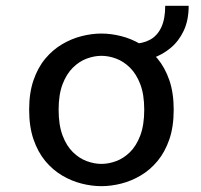

<svg xmlns="http://www.w3.org/2000/svg" viewBox="-20 -627 690 658"><path d="M327.6 11Q294.5 11 259.9 2.2Q225.2 -6.5 193 -25.5Q160.8 -44.5 135.2 -75.2Q109.7 -106 94.8 -149.5Q79.9 -193 79.9 -251Q79.9 -308.5 94.8 -352Q109.7 -395.5 135.2 -426Q160.8 -456.5 193 -475.5Q225.2 -494.5 259.9 -503.2Q294.5 -512 327.6 -512Q360.6 -512 395.3 -503.2Q429.9 -494.5 462.1 -475.5Q494.4 -456.5 519.9 -426Q545.4 -395.5 560.4 -352Q575.3 -308.5 575.3 -251Q575.3 -193 560.4 -149.5Q545.4 -106 519.9 -75.2Q494.4 -44.5 462.1 -25.5Q429.9 -6.5 395.3 2.2Q360.6 11 327.6 11ZM327.6 -65.3Q352.3 -65.3 377.9 -74.8Q403.6 -84.2 425.4 -105.6Q447.2 -126.9 460.8 -162.8Q474.3 -198.6 474.3 -251Q474.3 -302.9 460.8 -338.3Q447.2 -373.7 425.4 -395.2Q403.6 -416.7 377.9 -426.2Q352.3 -435.7 327.6 -435.7Q303.1 -435.7 277.3 -426.2Q251.6 -416.7 229.8 -395.2Q207.9 -373.7 194.4 -338.3Q180.9 -302.9 180.9 -251Q180.9 -198.6 194.4 -162.8Q207.9 -126.9 229.8 -105.6Q251.6 -84.2 277.3 -74.8Q303.1 -65.3 327.6 -65.3ZM433.2 -416.1V-477Q468.2 -477 493.5 -490.5Q518.8 -503.9 532.5 -532.8Q546.2 -561.6 546.2 -607.1H626.6Q626.6 -558.2 609.9 -522.2Q593.1 -486.3 565 -462.9Q537 -439.4 502.7 -427.8Q468.4 -416.1 433.2 -416.1Z"/></svg>

Font: Trispace Thin
Style: Regular
Weight: 100
Designer: Tyler Finck
Foundry: Etcetera Type Company
Version: Version 1.210